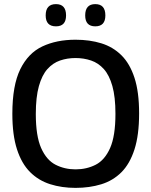

<svg xmlns="http://www.w3.org/2000/svg" viewBox="-20 -903 734 933"><path d="M347 10Q280 10 223.5 -8Q167 -26 126 -67Q85 -108 62.5 -177.5Q40 -247 40 -350Q40 -488 78.5 -566.5Q117 -645 186 -677.5Q255 -710 347 -710Q416 -710 472.5 -692.5Q529 -675 570 -634.5Q611 -594 633.5 -525Q656 -456 656 -352Q656 -247 633.5 -177Q611 -107 570 -66Q529 -25 472 -7.5Q415 10 347 10ZM347 -80Q401 -80 445 -102.5Q489 -125 515 -183.5Q541 -242 541 -350Q541 -432 526 -485Q511 -538 484.5 -567.5Q458 -597 422.5 -609Q387 -621 347 -621Q307 -621 272 -609Q237 -597 210.5 -567.5Q184 -538 169 -484.5Q154 -431 154 -349Q154 -242 180 -183.5Q206 -125 250 -102.5Q294 -80 347 -80ZM443 -775Q394 -775 394 -828Q394 -883 443 -883Q492 -883 492 -828Q492 -775 443 -775ZM252 -775Q202 -775 202 -828Q202 -883 252 -883Q301 -883 301 -828Q301 -775 252 -775Z"/></svg>

Font: Georama Medium
Style: Regular
Weight: 500
Designer: Jean-Baptiste Levee
Foundry: Production Type
Version: Version 1.000